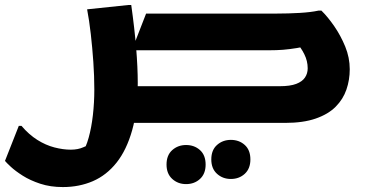

<svg xmlns="http://www.w3.org/2000/svg" viewBox="-59 -498 1490 778"><path d="M466.8 -148.7H1074.3Q1116.8 -148.7 1141.3 -158.1Q1165.9 -167.5 1176.8 -183.9Q1187.8 -200.2 1187.8 -221.3Q1187.8 -250.9 1174.1 -278.3Q1160.5 -305.7 1142.9 -323.8L1215.7 -317.8Q1173.8 -308.3 1143.8 -303.3Q1113.9 -298.4 1088 -296.3Q1062.2 -294.3 1031.8 -294.3H475.2L533 -443H1062.6Q1110 -443 1155.7 -445.7Q1201.4 -448.4 1231.4 -455H1243.4Q1269.1 -429.9 1295.3 -392Q1321.5 -354 1339.9 -309.3Q1358.2 -264.5 1358.2 -217.5Q1358.2 -174.3 1344.8 -135.2Q1331.4 -96 1301.2 -65.6Q1270.9 -35.1 1220.3 -17.6Q1169.7 0 1096 0H466.8ZM797.2 148Q797.2 110 820.4 89.4Q843.6 68.8 876.4 68.8Q909.9 68.8 932.8 89.4Q955.6 110 955.6 148Q955.6 185.3 932.8 206.3Q909.9 227.2 876.4 227.2Q843.6 227.2 820.4 206.3Q797.2 185.3 797.2 148ZM615.8 168.8Q615.8 130.8 639 110.2Q662.2 89.6 695 89.6Q728.5 89.6 751.4 110.2Q774.2 130.8 774.2 168.8Q774.2 206.1 751.4 227.1Q728.5 248 695 248Q662.2 248 639 227.1Q615.8 206.1 615.8 168.8ZM28 12Q58 47.3 92 68.7Q125.9 90.1 161.2 99.3Q196.5 108.5 227.8 108.5Q257.2 108.5 279.1 98.5Q300.9 88.5 314.6 84.6L272.3 124.6Q289.1 100.4 300.3 59.8Q311.6 19.2 317.4 -31.5Q323.2 -82.2 323.2 -135.2Q323.2 -189 319.2 -246.9Q315.2 -304.7 308.9 -360Q302.6 -415.2 294 -460.2L462 -477.8H472.8Q486.2 -382.8 492.7 -303.4Q499.2 -224 499.2 -162Q499.2 -50.6 476.6 29.5Q454 109.7 413.4 160.9Q372.7 212.1 317.3 236.1Q261.9 260 195.6 260Q145.3 260 104.2 246.5Q63.2 233 33.1 213.9Q3.1 194.8 -15.2 177.8Q-33.4 160.9 -38.8 154L17.2 12Z"/></svg>

Font: Kufam
Style: Italic
Weight: 400
Italic angle: -11°
Designer: Artur Schmal
Foundry: Original Type
Version: Version 1.301; ttfautohint (v1.8.3)